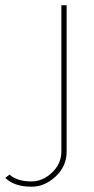

<svg xmlns="http://www.w3.org/2000/svg" viewBox="-149 -539 357 729"><path d="M-128.9 136.2 -112.8 124Q-83.5 149.9 -29.8 149.9Q13.2 149.9 48.6 116.2Q84 82.5 84 36.1V-519H104V36.1Q104 92.3 62.3 131.1Q20.5 169.9 -28.8 169.9Q-95.2 169.9 -128.9 136.2Z"/></svg>

Font: Rawline Thin
Style: Regular
Weight: 250
Designer: Matt McInerney, Pablo Impallari, Rodrigo Fuenzalida
Foundry: Matt McInerney, Pablo Impallari, Rodrigo Fuenzalida
Version: Version 4.020;PS 004.020;hotconv 1.0.88;makeotf.lib2.5.64775